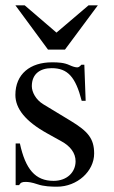

<svg xmlns="http://www.w3.org/2000/svg" viewBox="-20 -694 429 724"><path d="M349 -674H314L193 -571L73 -674H38L161 -507H225ZM143 -301C115 -318 100 -347 100 -369C100 -416 132 -437 175 -437C235 -437 265 -404 288 -314H303L298 -450H287C279 -441 275 -440 271 -440C264 -440 254 -443 243 -448C222 -458 200 -459 176 -459C94 -459 38 -415 38 -336C38 -285 75 -237 158 -191L212 -161C245 -143 265 -117 265 -86C265 -45 233 -12 182 -12C113 -12 76 -56 55 -153H39V4H52C58 -6 64 -8 76 -8C87 -8 98 -7 122 1C145 9 174 10 195 10C271 10 335 -48 335 -115C335 -172 311 -199 247 -238Z"/></svg>

Font: XITS Math
Style: Regular
Weight: 400
Designer: MicroPress Inc., with final additions and corrections provided by Coen Hoffman, Elsevier (retired)
Version: Version 1.108